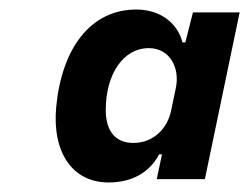

<svg xmlns="http://www.w3.org/2000/svg" viewBox="-20 -757 523 403"><path d="M208 -374C257 -374 294 -395 314 -433H320L309 -381H410L483 -731H385L369 -668H363C353 -708 317 -737 266 -737C171 -737 110 -657 98 -533C89 -437 132 -374 208 -374ZM260 -457C223 -457 202 -481 202 -526C202 -603 240 -656 292 -656C337 -656 358 -614 349 -572L339 -524C331 -487 302 -457 260 -457Z"/></svg>

Font: Mona Sans
Style: Bold Italic
Weight: 700
Italic angle: -11.7°
Designer: Deni Anggara
Foundry: GitHub
Version: Version 2.000;Glyphs 3.2.3 (3260)